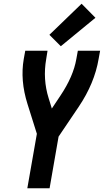

<svg xmlns="http://www.w3.org/2000/svg" viewBox="-20 -1006 555 1026"><path d="M126 0 177 -291 127 -450Q87 -577 107 -691L115 -735H234L227 -691Q208 -583 240 -481L257 -426L303 -495Q372 -598 388 -691L396 -735H515L507 -691Q485 -561 401 -436L293 -276L245 0ZM305 -759 244 -820 416 -986 490 -911Z"/></svg>

Font: Iosevka SS08
Style: Bold Italic
Weight: 700
Italic angle: -10°
Monospace: yes
Designer: Belleve Invis
Foundry: Belleve Invis
Version: 2.1.0; ttfautohint (v1.8.2)